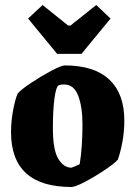

<svg xmlns="http://www.w3.org/2000/svg" viewBox="-20 -734 539 766"><path d="M24 -207Q24 -249 32 -292.5Q40 -336 50 -360Q63 -376 103.5 -403Q144 -430 184.5 -451.5Q225 -473 239 -473Q356 -473 416 -416.5Q476 -360 476 -254Q476 -208 468 -166Q460 -124 450 -97Q437 -82 397.5 -55.5Q358 -29 319 -8.5Q280 12 265 12Q24 12 24 -207ZM298 -79Q309 -147 309 -239Q309 -307 292 -352Q275 -397 236 -397Q222 -397 215 -394Q204 -390 197.5 -343Q191 -296 191 -222Q191 -136 212.5 -100.5Q234 -65 265 -65Q270 -66 298 -79ZM208 -519 92 -660 150 -714 252 -632H261L364 -714L421 -660L305 -519Z"/></svg>

Font: Grenze ExtraBold
Style: Regular
Weight: 800
Designer: Renata Polastri
Foundry: Omnibus-Type
Version: Version 1.002; ttfautohint (v1.8)